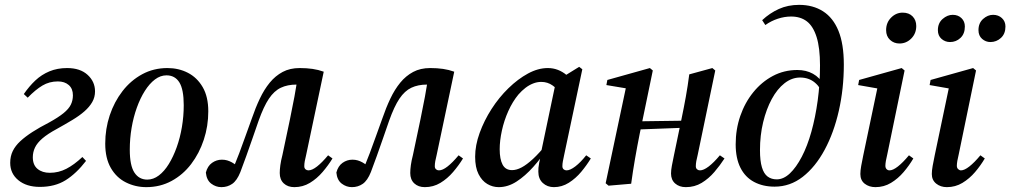

<svg xmlns="http://www.w3.org/2000/svg" viewBox="-20 -756 4157 790"><path d="M144 13Q89 13 55.5 -14.5Q22 -42 22 -86Q22 -113 32.5 -134.5Q43 -156 63.5 -175Q84 -194 113.5 -213Q143 -232 182 -252Q220 -273 241.5 -290.5Q263 -308 271.5 -325.5Q280 -343 280 -364Q280 -391 263 -406Q246 -421 218 -421Q183 -421 154.5 -404Q126 -387 94 -354L78 -369Q100 -401 125.5 -425Q151 -449 183.5 -462.5Q216 -476 256 -476Q310 -476 340.5 -448Q371 -420 371 -380Q371 -356 359.5 -336Q348 -316 327.5 -298Q307 -280 278 -262.5Q249 -245 213 -225Q176 -205 154.5 -186.5Q133 -168 124 -149Q115 -130 115 -109Q115 -77 134.5 -61Q154 -45 185 -45Q221 -45 253 -61.5Q285 -78 319 -110L334 -94Q294 -42 250 -14.5Q206 13 144 13Z M582 14Q537 14 498 -5.5Q459 -25 436 -65Q413 -105 413 -165Q413 -226 431.5 -281.5Q450 -337 484 -381Q518 -425 565 -450.5Q612 -476 669 -476Q715 -476 753 -456.5Q791 -437 814 -397.5Q837 -358 837 -298Q837 -237 818.5 -181Q800 -125 766.5 -81Q733 -37 686 -11.5Q639 14 582 14ZM586 -17Q611 -17 633.5 -34Q656 -51 674.5 -81Q693 -111 707 -150Q721 -189 728.5 -233.5Q736 -278 736 -323Q736 -388 718 -417Q700 -446 665 -446Q640 -446 617.5 -429Q595 -412 576 -382Q557 -352 543 -313Q529 -274 521.5 -230Q514 -186 514 -140Q514 -75 533 -46Q552 -17 586 -17Z M891 14Q868 14 849 -0.5Q830 -15 827 -46Q834 -73 852.5 -86Q871 -99 893 -99Q905 -99 915 -96Q925 -93 934 -88Q943 -83 952 -76L967 -65L952 -50L938 -59Q952 -93 964.5 -126Q977 -159 989.5 -194.5Q1002 -230 1016 -268Q1031 -312 1049 -350Q1067 -388 1090 -416Q1113 -444 1143 -460Q1173 -476 1213 -476Q1242 -476 1266 -472.5Q1290 -469 1312 -461L1240 -120Q1236 -104 1234 -93Q1232 -82 1232 -72Q1232 -64 1237 -59.5Q1242 -55 1249 -55Q1264 -55 1284.5 -71Q1305 -87 1330 -117L1348 -104Q1331 -76 1307.5 -48.5Q1284 -21 1255 -3.5Q1226 14 1191 14Q1164 14 1147.5 -1.5Q1131 -17 1131 -44Q1131 -58 1133.5 -76.5Q1136 -95 1142 -118L1173 -265Q1183 -313 1191.5 -358.5Q1200 -404 1206 -451L1256 -399Q1241 -404 1228.5 -406Q1216 -408 1200 -408Q1163 -408 1135.5 -395Q1108 -382 1086.5 -350Q1065 -318 1044 -259Q1031 -222 1018.5 -185.5Q1006 -149 993.5 -114.5Q981 -80 969 -48Q955 -13 935.5 0.5Q916 14 891 14Z M1428 14Q1405 14 1386 -0.5Q1367 -15 1364 -46Q1371 -73 1389.5 -86Q1408 -99 1430 -99Q1442 -99 1452 -96Q1462 -93 1471 -88Q1480 -83 1489 -76L1504 -65L1489 -50L1475 -59Q1489 -93 1501.5 -126Q1514 -159 1526.5 -194.5Q1539 -230 1553 -268Q1568 -312 1586 -350Q1604 -388 1627 -416Q1650 -444 1680 -460Q1710 -476 1750 -476Q1779 -476 1803 -472.5Q1827 -469 1849 -461L1777 -120Q1773 -104 1771 -93Q1769 -82 1769 -72Q1769 -64 1774 -59.5Q1779 -55 1786 -55Q1801 -55 1821.5 -71Q1842 -87 1867 -117L1885 -104Q1868 -76 1844.5 -48.5Q1821 -21 1792 -3.5Q1763 14 1728 14Q1701 14 1684.5 -1.5Q1668 -17 1668 -44Q1668 -58 1670.5 -76.5Q1673 -95 1679 -118L1710 -265Q1720 -313 1728.5 -358.5Q1737 -404 1743 -451L1793 -399Q1778 -404 1765.5 -406Q1753 -408 1737 -408Q1700 -408 1672.5 -395Q1645 -382 1623.5 -350Q1602 -318 1581 -259Q1568 -222 1555.5 -185.5Q1543 -149 1530.5 -114.5Q1518 -80 1506 -48Q1492 -13 1472.5 0.5Q1453 14 1428 14Z M2032 14Q2007 14 1985 1Q1963 -12 1949 -39.5Q1935 -67 1935 -111Q1935 -158 1953.5 -209Q1972 -260 2002.5 -307.5Q2033 -355 2072 -393Q2111 -431 2152.5 -453.5Q2194 -476 2234 -476Q2256 -476 2275.5 -468.5Q2295 -461 2311.5 -447Q2328 -433 2340 -413L2289 -374Q2274 -390 2253.5 -404.5Q2233 -419 2207 -419Q2190 -419 2173.5 -412.5Q2157 -406 2142 -394.5Q2127 -383 2113 -367Q2089 -338 2071.5 -299Q2054 -260 2045 -218.5Q2036 -177 2036 -142Q2036 -101 2048 -78.5Q2060 -56 2087 -56Q2105 -56 2126 -67Q2147 -78 2173.5 -102.5Q2200 -127 2232 -167L2238 -148H2235Q2207 -106 2174 -69Q2141 -32 2105.5 -9Q2070 14 2032 14ZM2259 14Q2232 14 2213.5 -3Q2195 -20 2195 -50Q2195 -58 2195.5 -65.5Q2196 -73 2198.5 -86Q2201 -99 2206 -120L2205 -123L2268 -423L2274 -426L2363 -481L2376 -471L2301 -117Q2298 -103 2296 -92.5Q2294 -82 2294 -72Q2294 -64 2299 -59.5Q2304 -55 2311 -55Q2326 -55 2347.5 -71.5Q2369 -88 2392 -117L2411 -104Q2394 -76 2371.5 -49Q2349 -22 2320.5 -4Q2292 14 2259 14Z M2484 8 2472 -2 2557 -403 2577 -389 2475 -406 2479 -427 2654 -476 2666 -466 2641 -345 2612 -205Q2602 -155 2593 -103.5Q2584 -52 2577 0ZM2547 -221V-256L2837 -260V-232ZM2802 14Q2775 14 2758 -1Q2741 -16 2741 -42Q2741 -56 2744.5 -74.5Q2748 -93 2753 -117L2784 -266Q2794 -314 2802 -358.5Q2810 -403 2816 -450L2911 -476L2923 -466L2851 -120Q2847 -104 2845 -93Q2843 -82 2843 -72Q2843 -64 2848 -59.5Q2853 -55 2860 -55Q2875 -55 2896 -71Q2917 -87 2942 -117L2961 -104Q2943 -76 2919.5 -48.5Q2896 -21 2867 -3.5Q2838 14 2802 14Z M3167 12Q3119 12 3082.5 -7.5Q3046 -27 3026.5 -66Q3007 -105 3007 -162Q3007 -224 3026 -279Q3045 -334 3079.5 -376.5Q3114 -419 3160 -443.5Q3206 -468 3261 -468Q3297 -468 3325 -452.5Q3353 -437 3369 -407H3382L3369 -360Q3358 -395 3333 -416Q3308 -437 3272 -437Q3238 -437 3208 -413.5Q3178 -390 3155.5 -348.5Q3133 -307 3120 -253Q3107 -199 3107 -138Q3107 -94 3115 -67.5Q3123 -41 3138.5 -29.5Q3154 -18 3176 -18Q3204 -18 3230 -42.5Q3256 -67 3279 -111Q3302 -155 3318.5 -214Q3335 -273 3344.5 -342.5Q3354 -412 3354 -487Q3354 -559 3340 -603.5Q3326 -648 3300 -668Q3274 -688 3235 -688Q3208 -688 3180.5 -679Q3153 -670 3129 -653L3116 -673Q3147 -702 3184.5 -719Q3222 -736 3268 -736Q3325 -736 3366.5 -709.5Q3408 -683 3430 -629Q3452 -575 3452 -490Q3452 -391 3431.5 -300.5Q3411 -210 3373 -139.5Q3335 -69 3283 -28.5Q3231 12 3167 12Z M3520 -40Q3520 -54 3523.5 -73.5Q3527 -93 3532 -117L3592 -403L3608 -389L3511 -406L3515 -427L3690 -476L3702 -466L3631 -122Q3627 -106 3625 -94Q3623 -82 3623 -74Q3623 -65 3628 -60Q3633 -55 3640 -55Q3654 -55 3674.5 -71Q3695 -87 3720 -117L3738 -104Q3721 -75 3698 -48Q3675 -21 3646 -3.5Q3617 14 3582 14Q3556 14 3538 0Q3520 -14 3520 -40ZM3681 -577Q3658 -577 3642 -592Q3626 -607 3626 -632Q3626 -663 3646.5 -683.5Q3667 -704 3694 -704Q3720 -704 3735 -688.5Q3750 -673 3750 -649Q3750 -618 3729.5 -597.5Q3709 -577 3681 -577Z M3889 -583Q3869 -583 3854 -596Q3839 -609 3839 -632Q3839 -661 3858.5 -678Q3878 -695 3900 -695Q3922 -695 3936 -681.5Q3950 -668 3950 -647Q3950 -617 3932 -600Q3914 -583 3889 -583ZM4055 -583Q4036 -583 4021 -596Q4006 -609 4006 -632Q4006 -661 4025 -678Q4044 -695 4066 -695Q4088 -695 4102.5 -681.5Q4117 -668 4117 -647Q4117 -617 4098.5 -600Q4080 -583 4055 -583ZM3814 -40Q3814 -54 3817.5 -73.5Q3821 -93 3826 -117L3886 -403L3902 -389L3805 -406L3809 -427L3984 -476L3996 -466L3925 -122Q3921 -106 3919 -94Q3917 -82 3917 -74Q3917 -65 3922.5 -60Q3928 -55 3934 -55Q3948 -55 3968.5 -71Q3989 -87 4014 -117L4032 -104Q4015 -75 3992 -48Q3969 -21 3940 -3.5Q3911 14 3876 14Q3850 14 3832 -0.5Q3814 -15 3814 -40Z"/></svg>

Font: Source Serif 4 48pt SemiBold
Style: Italic
Weight: 600
Italic angle: -12°
Designer: Frank Grießhammer
Foundry: Adobe Systems Incorporated
Version: Version 4.004;hotconv 1.0.116;makeotfexe 2.5.65601